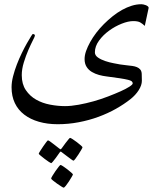

<svg xmlns="http://www.w3.org/2000/svg" viewBox="-20 -429 768 900"><path d="M658.7 -307.6Q647.9 -317.9 637.2 -324Q626.5 -330.1 604.5 -330.1Q581.1 -330.1 550.3 -317.9Q519.5 -305.7 491.5 -285.4Q463.4 -265.1 444.1 -238.5Q424.8 -211.9 424.8 -183.6Q424.8 -169.4 439.2 -159.4Q453.6 -149.4 473.4 -142.8Q493.2 -136.2 512.7 -132.6Q532.2 -128.9 542.5 -127Q559.1 -124.5 573.7 -123Q588.4 -121.6 600.3 -119.9Q612.3 -118.2 621.3 -114.5Q630.4 -110.8 636.2 -104.5Q643.6 -97.2 644.3 -83Q645 -68.8 645 -50.3Q645 -29.8 630.4 -6.6Q615.7 16.6 591.8 35.6Q561.5 59.6 523.4 81.1Q485.4 102.5 441.4 118.7Q397.5 134.8 349.1 144Q300.8 153.3 250.5 153.3Q202.1 153.3 162.4 141.8Q122.6 130.4 93.8 108.4Q64.9 86.4 49.6 54.2Q34.2 22 34.2 -20Q34.2 -43.9 41.3 -71.5Q48.3 -99.1 59.1 -127Q69.8 -154.8 82.3 -180.4Q94.7 -206.1 106 -225.8Q117.2 -245.6 124.8 -257.6Q132.3 -269.5 133.3 -269.5Q143.6 -269.5 143.6 -261.7Q143.6 -258.3 134 -239.7Q124.5 -221.2 112.8 -194.3Q101.1 -167.5 91.6 -136.2Q82 -105 82 -76.7Q82 -34.7 101.1 -6.6Q120.1 21.5 149.4 38.1Q178.7 54.7 214.6 61.5Q250.5 68.4 284.7 68.4Q313.5 68.4 348.4 62Q383.3 55.7 418.9 45.7Q454.6 35.6 487.3 22.9Q520 10.3 545.7 -1.2Q571.3 -12.7 586.7 -22.7Q602.1 -32.7 602.1 -38.1Q602.1 -43.9 597.4 -47.9Q592.8 -51.8 580.1 -54.9Q567.4 -58.1 542.7 -62Q518.1 -65.9 479 -70.8Q462.4 -72.8 444.3 -77.6Q426.3 -82.5 410.9 -91.6Q395.5 -100.6 386 -115.5Q376.5 -130.4 376.5 -152.3Q376.5 -169.9 383.5 -189.9Q390.6 -210 402.6 -231.7Q414.6 -253.4 430.9 -274.9Q447.3 -296.4 466.8 -315.9Q486.8 -335.9 508.3 -353Q529.8 -370.1 552.2 -382.6Q574.7 -395 597.4 -402.1Q620.1 -409.2 642.6 -409.2Q646 -409.2 651.6 -408.2Q657.2 -407.2 662.8 -405Q668.5 -402.8 672.6 -399.7Q676.8 -396.5 676.8 -392.1ZM366.7 261.2Q366.7 263.7 360.8 273.7Q355 283.7 347.7 294.9Q340.3 306.2 333.5 315.2Q326.7 324.2 324.2 324.2Q322.8 324.2 314.2 318.1Q305.7 312 295.4 304.2Q283.7 295.9 269 284.2Q266.6 281.7 264.2 281.7Q262.2 281.7 259.8 285.6Q249.5 299.8 241.7 311Q234.4 320.8 228 328.4Q221.7 335.9 219.7 335.9Q218.3 335.9 209 329.8Q199.7 323.7 189.2 315.7Q178.7 307.6 170.2 300.5Q161.6 293.5 161.6 291.5Q161.6 289.6 168 279.3Q174.3 269 181.9 258.1Q189.5 247.1 196.3 238Q203.1 229 204.6 229Q208 229 216.1 235.1Q224.1 241.2 233.9 248.5L258.3 267.6Q262.7 271 263.7 271Q265.1 271 269 266.6L287.1 241.7Q294.4 232.9 300.3 225.1Q306.2 217.3 308.6 217.3Q311 217.3 320.6 223.4Q330.1 229.5 340.3 237.3Q350.6 245.1 358.6 252.2Q366.7 259.3 366.7 261.2ZM278.3 450.7Q276.4 450.7 267.1 444.8Q257.8 439 247.3 431.6Q236.8 424.3 228.3 417.2Q219.7 410.2 219.7 407.7Q219.7 405.3 225.8 395Q231.9 384.8 239.7 373.5Q247.6 362.3 254.6 353.3Q261.7 344.2 263.7 344.2Q266.1 344.2 275.6 350.3Q285.2 356.4 295.4 364.5Q305.7 372.6 313.7 379.6Q321.8 386.7 321.8 388.7Q321.8 390.6 315.9 400.6Q310.1 410.6 303 421.6Q295.9 432.6 288.6 441.7Q281.2 450.7 278.3 450.7Z"/></svg>

Font: Accordance
Style: Regular
Weight: 400
Version: Version 1.1 (build May 11, 2018) Miklal Software Solutions, 